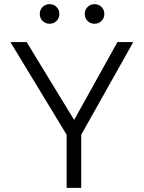

<svg xmlns="http://www.w3.org/2000/svg" viewBox="-20 -902 690 922"><path d="M300 -255 30 -700H108L336 -326L544 -700H620L370 -255V0H300ZM218 -788Q198 -788 184.5 -801.5Q171 -815 171 -835Q171 -855 184.5 -868.5Q198 -882 218 -882Q238 -882 251.5 -868.5Q265 -855 265 -835Q265 -815 251.5 -801.5Q238 -788 218 -788ZM434 -788Q414 -788 400.5 -801.5Q387 -815 387 -835Q387 -855 400.5 -868.5Q414 -882 434 -882Q454 -882 467.5 -868.5Q481 -855 481 -835Q481 -815 467.5 -801.5Q454 -788 434 -788Z"/></svg>

Font: PT Root UI
Style: Regular
Weight: 400
Designer: Vitaly Kuzmin
Foundry: ParaType Ltd.
Version: Version 2.001G